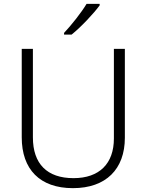

<svg xmlns="http://www.w3.org/2000/svg" viewBox="-20 -968 762 998"><path d="M498 -940V-948H430C404 -904 350 -836 313 -797V-788H352C402 -828 468 -899 498 -940ZM629 -252V-714H572V-248C572 -118 497 -42 362 -42C225 -42 151 -116 151 -254V-714H93V-254C93 -88 187 10 359 10C531 10 629 -89 629 -252Z"/></svg>

Font: Noto Sans Bengali Light
Style: Regular
Weight: 300
Designer: Jelle Bosma - Monotype Design Team
Foundry: Monotype Imaging Inc.
Version: Version 2.003